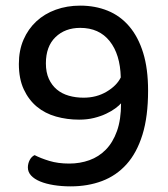

<svg xmlns="http://www.w3.org/2000/svg" viewBox="-20 -648 596 682"><path d="M79 -53Q79 -67 85.5 -79.5Q92 -92 103 -97Q124 -86 155 -76.5Q186 -67 226 -67Q264 -67 297.5 -79Q331 -91 356 -116.5Q381 -142 395.5 -182.5Q410 -223 410 -281Q403 -273 389.5 -263Q376 -253 357 -244Q338 -235 314 -229Q290 -223 261 -223Q218 -223 179 -234Q140 -245 111 -269Q82 -293 64.5 -330.5Q47 -368 47 -421Q47 -469 63.5 -507Q80 -545 109 -572Q138 -599 178 -613.5Q218 -628 265 -628Q318 -628 362.5 -610Q407 -592 439 -554.5Q471 -517 488.5 -460.5Q506 -404 506 -326Q506 -234 486 -169.5Q466 -105 429.5 -64.5Q393 -24 342.5 -5Q292 14 231 14Q199 14 171 9.5Q143 5 122.5 -3.5Q102 -12 90.5 -24.5Q79 -37 79 -53ZM277 -301Q323 -301 359 -322.5Q395 -344 409 -373Q407 -455 369.5 -502Q332 -549 265 -549Q211 -549 177 -516Q143 -483 143 -423Q143 -391 153.5 -368Q164 -345 182 -330Q200 -315 224.5 -308Q249 -301 277 -301Z"/></svg>

Font: Baloo Bhaina 2 Medium
Style: Regular
Weight: 500
Designer: Yesha Goshar, Manish Minz, Shuchita Grover and Ek Type
Foundry: Ek Type
Version: Version 1.640;hotconv 1.0.111;makeotfexe 2.5.65597; ttfautoh